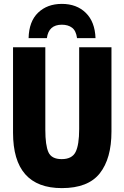

<svg xmlns="http://www.w3.org/2000/svg" viewBox="-20 -957 640 987"><path d="M298 10Q433 10 493 -66Q553 -142 553 -281V-714H387V-294Q387 -212 368.5 -175.5Q350 -139 297 -139Q245 -139 229 -174.5Q213 -210 213 -290V-714H47V-275Q47 10 298 10ZM298 -937Q374 -937 421 -891Q468 -845 471 -761H376Q371 -799 350.5 -814.5Q330 -830 298 -830Q230 -830 221 -761H127Q129 -847 176 -892Q223 -937 298 -937Z"/></svg>

Font: Noto Sans Mono Extra
Style: Regular
Weight: 800
Designer: Monotype Design Team
Foundry: Monotype Imaging Inc.
Version: Version 1.900